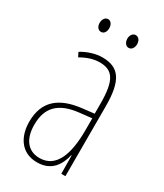

<svg xmlns="http://www.w3.org/2000/svg" viewBox="-179 -768 725 849"><g transform="rotate(30 183.0 -343.0)"><path d="M89 -663C89 -646 98 -631 114 -631C128 -631 138 -644 138 -663C138 -682 128 -696 114 -696C98 -696 89 -680 89 -663ZM230 -664C230 -646 240 -631 255 -631C270 -631 280 -645 280 -664C280 -683 269 -696 255 -696C240 -696 230 -681 230 -664ZM177 -537C143 -537 104 -525 72 -505L83 -483C120 -505 153 -512 177 -512C244 -512 271 -475 271 -355V-304L210 -297C100 -284 38 -234 38 -129C38 -57 73 10 157 10C233 10 261 -43 273 -93H275L276 0H297V-358C297 -489 261 -537 177 -537ZM209 -274 272 -281V-220C272 -97 241 -12 157 -12C99 -12 64 -54 64 -129C64 -217 110 -263 209 -274Z"/></g></svg>

Font: Noto Sans Ethiopic ExtraCondensed Thin
Style: Regular
Weight: 100
Width: 2
Designer: Monotype Design Team
Foundry: Monotype Imaging Inc.
Version: Version 2.102